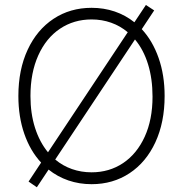

<svg xmlns="http://www.w3.org/2000/svg" viewBox="-20 -749 754 791"><path d="M97.7 -1 149.4 -79.1Q104.5 -127.4 80.1 -197.8Q55.7 -268.1 55.7 -353.5Q55.7 -461.9 94 -544.2Q132.3 -626.5 200.7 -671.6Q269 -716.8 357.4 -716.8Q407.7 -716.8 452.4 -701.7Q497.1 -686.5 533.7 -657.2L581.1 -728.5L615.2 -706.1L564 -628.9Q608.9 -580.6 633.5 -510Q658.2 -439.5 658.2 -353.5Q658.2 -245.1 620.1 -162.8Q582 -80.6 513.7 -35.4Q445.3 9.8 357.4 9.8Q306.6 9.8 261.7 -5.6Q216.8 -21 180.2 -50.3L131.8 22.5ZM536.1 -586.4 207.5 -91.8Q238.3 -65.9 276.4 -52.5Q314.5 -39.1 357.4 -39.1Q430.2 -39.1 487.1 -77.1Q543.9 -115.2 576.2 -185.8Q608.4 -256.3 608.4 -350.6Q608.4 -424.8 589.8 -484.6Q571.3 -544.4 536.1 -586.4ZM177.7 -121.6 506.3 -616.2Q475.6 -642.1 437.7 -655.5Q399.9 -668.9 357.4 -668.9Q284.2 -668.9 227.1 -630.6Q169.9 -592.3 137.7 -520.8Q105.5 -449.2 105.5 -353.5Q105.5 -281.2 124.3 -222.4Q143.1 -163.6 177.7 -121.6Z"/></svg>

Font: Pretendard GOV ExtraLight
Style: Regular
Weight: 200
Designer: Base glyphs from Inter by Rasmus Andersson; Hangeul glyphs from Noto Sans CJK(Source Han Sans) by Jang Soo-young and Kan
Foundry: Kil Hyung-jin
Version: Version 1.309